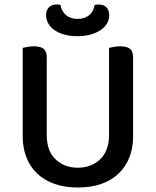

<svg xmlns="http://www.w3.org/2000/svg" viewBox="-20 -820 693 854"><path d="M572 -213Q572 -162 555.5 -120Q539 -78 507.5 -48Q476 -18 430.5 -2Q385 14 326 14Q268 14 222.5 -2Q177 -18 145.5 -48Q114 -78 97.5 -120Q81 -162 81 -213V-607Q88 -609 102 -611.5Q116 -614 131 -614Q160 -614 174 -603Q188 -592 188 -564V-219Q188 -148 227.5 -111Q267 -74 326 -74Q356 -74 381 -83.5Q406 -93 425 -111Q444 -129 454.5 -156Q465 -183 465 -219V-607Q472 -609 486 -611.5Q500 -614 515 -614Q544 -614 558 -603Q572 -592 572 -564ZM325 -736Q357 -736 376.5 -752.5Q396 -769 401 -798Q406 -799 410 -799.5Q414 -800 419 -800Q442 -800 454 -787Q466 -774 466 -752Q466 -734 457 -717.5Q448 -701 430 -688Q412 -675 385.5 -667Q359 -659 325 -659Q290 -659 263.5 -667Q237 -675 219.5 -688Q202 -701 193.5 -718Q185 -735 185 -752Q185 -774 197 -787Q209 -800 232 -800Q237 -800 241 -799.5Q245 -799 249 -798Q254 -769 274 -752.5Q294 -736 325 -736Z"/></svg>

Font: Baloo Bhai 2 Medium
Style: Regular
Weight: 500
Designer: Supriya Tembe, Noopur Datye and Ek Type
Foundry: Ek Type
Version: Version 1.640;PS 1.000;hotconv 16.6.51;makeotf.lib2.5.65220;